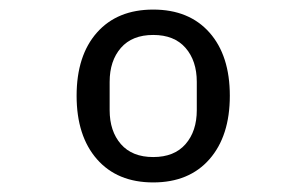

<svg xmlns="http://www.w3.org/2000/svg" viewBox="-20 -730 640 401"><path d="M140 -530Q140 -614 182.5 -662Q225 -710 300 -710Q375 -710 417.5 -662Q460 -614 460 -530Q460 -446 417.5 -397.5Q375 -349 300 -349Q225 -349 182.5 -397.5Q140 -446 140 -530ZM391 -500V-559Q391 -603 367.5 -630Q344 -657 300 -657Q256 -657 232.5 -630Q209 -603 209 -559V-500Q209 -456 232.5 -429Q256 -402 300 -402Q344 -402 367.5 -429Q391 -456 391 -500Z"/></svg>

Font: iA Writer Quattro V
Style: Regular
Weight: 400
Designer: Mike Abbink, Paul van der Laan, Pieter van Rosmalen, Oliver Reichenstein
Foundry: Information Architects Inc.
Version: Version 2.000